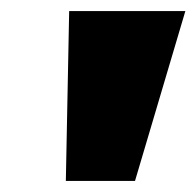

<svg xmlns="http://www.w3.org/2000/svg" viewBox="-20 -725 355 347"><path d="M99 -398 105 -705H315L224 -398Z"/></svg>

Font: Nunito Sans 8pt Black
Style: Italic
Weight: 900
Italic angle: -9°
Version: Version 3.101;gftools[0.9.27]